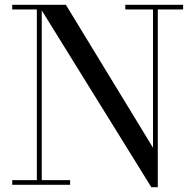

<svg xmlns="http://www.w3.org/2000/svg" viewBox="-20 -770 814 800"><path d="M154 -750V-19.5H272V0H31V-19.5H133.5V-730.5H31V-750ZM743 -750V-730.5H637.5V10H610.5L139.5 -750H254.5L617.5 -154.5V-730.5H502V-750Z"/></svg>

Font: Bodoni Moda
Style: Regular
Weight: 400
Designer: Owen Earl
Foundry: indestructible type
Version: Version 2.005